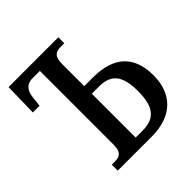

<svg xmlns="http://www.w3.org/2000/svg" viewBox="-189 -860 1006 1006"><g transform="rotate(-45 314.0 -357.0)"><path d="M118 0H371C526 0 604 -88 604 -220C604 -359 531 -437 371 -437H307V-603C307 -660 332 -670 367 -670H392V-714H23L19 -530H69L74 -578C78 -624 95 -658 145 -658H199V-110C199 -54 174 -44 139 -44H118ZM307 -56V-381H360C452 -381 488 -332 488 -220C488 -107 452 -56 358 -56Z"/></g></svg>

Font: Noto Serif Condensed Medium
Style: Regular
Weight: 500
Width: 3
Designer: Monotype Design Team
Foundry: Monotype Imaging Inc.
Version: Version 2.015